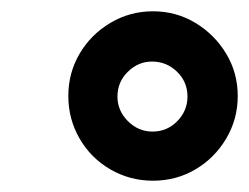

<svg xmlns="http://www.w3.org/2000/svg" viewBox="-20 -720 441 340"><path d="M251 -400Q210 -400 175.5 -420Q141 -440 121 -474.5Q101 -509 101 -550Q101 -591 121 -625Q141 -659 175.5 -679.5Q210 -700 251 -700Q292 -700 326 -679.5Q360 -659 380.5 -625Q401 -591 401 -550Q401 -509 380.5 -474.5Q360 -440 326 -420Q292 -400 251 -400ZM250 -487Q276 -487 294 -505.5Q312 -524 312 -549Q312 -575 293.5 -593Q275 -611 249 -611Q225 -611 206.5 -593Q188 -575 188 -549Q188 -524 206.5 -505.5Q225 -487 250 -487Z"/></svg>

Font: Archivo SemiBold Black
Style: Italic
Weight: 900
Italic angle: -10°
Version: Version 2.001